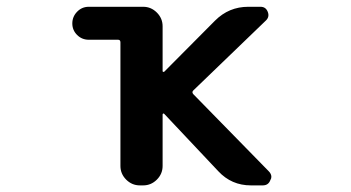

<svg xmlns="http://www.w3.org/2000/svg" viewBox="-20 -568 1040 569"><path d="M723.6 -18.6Q666 -18.6 627 -60.5L466.8 -230.5Q464.8 -232.4 463.4 -231.4Q461.9 -230.5 461.9 -228.5V-76.2Q461.9 -52.7 444.8 -35.6Q427.7 -18.6 404.3 -18.6H394.5Q371.1 -18.6 354 -35.6Q336.9 -52.7 336.9 -76.2V-442.4Q336.9 -450.2 330.1 -450.2H243.2Q222.7 -450.2 208.5 -464.4Q194.3 -478.5 194.3 -498.5Q194.3 -518.6 208.5 -533.2Q222.7 -547.9 243.2 -547.9H404.3Q427.7 -547.9 444.8 -530.8Q461.9 -513.7 461.9 -490.2V-357.4Q461.9 -355.5 463.4 -355Q464.8 -354.5 466.8 -355.5L617.2 -506.8Q658.2 -547.9 715.8 -547.9H752Q767.6 -547.9 773.4 -533.2Q779.3 -518.6 768.6 -507.8L552.7 -299.8Q547.9 -294.9 552.7 -289.1L776.4 -60.5Q784.2 -52.7 784.2 -43.9Q784.2 -39.1 781.2 -34.2Q775.4 -18.6 758.8 -18.6Z"/></svg>

Font: Rounded Mgen+ 1mn medium
Style: Regular
Weight: 500
Designer: [Source Han Sans]
Ryoko NISHIZUKA  (kana & ideographs); Paul D. Hunt (Latin, Greek & Cyrillic); Wenlong ZHANG  (bopomofo
Version: Version 1.059.20150602